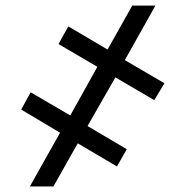

<svg xmlns="http://www.w3.org/2000/svg" viewBox="-20 -675 671 695"><path d="M296.9 -218.8 438.9 -134.9 403.4 -72.4 261.4 -156.2 173.3 0H88.1L197.4 -194.6L56.8 -278.4L90.9 -340.9L234.4 -257.1L332.4 -433.2L191.8 -515.6L227.3 -579.5L369.3 -495.7L458.8 -654.8H542.6L431.8 -457.4L575.3 -373.6L538.4 -312.5L397.7 -394.9Z"/></svg>

Font: Fast_Sans
Style: Regular
Weight: 400
Designer: Rasmus Andersson
Foundry: rsms
Version: Version 3.018;git-588b23468